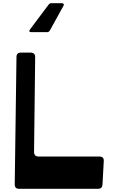

<svg xmlns="http://www.w3.org/2000/svg" viewBox="-20 -1192 748 1212"><path d="M84 -832Q84 -860 113 -860H172Q202 -860 202 -832L195 -234Q195 -204 223 -204H607Q637 -204 635 -175L627 -27Q625 0 598 0H101Q73 0 73 -28ZM370 -1172Q378 -1172 381.5 -1167Q385 -1162 380 -1154L295 -1000Q289 -989 277 -989H179Q157 -989 170 -1007L287 -1163Q294 -1172 305 -1172Z"/></svg>

Font: OpenDyslexic 3
Style: Regular
Weight: 400
Designer: Abelardo Gonzalez
Version: Version 1.000;PS 001.001;hotconv 1.0.56